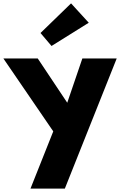

<svg xmlns="http://www.w3.org/2000/svg" viewBox="-103 -860 756 1140"><path d="M137.5 -664 202.9 -587 424 -725 318.9 -840ZM386 -513 296.3 -250 121 -513H-83L213.2 -80L77.9 260H281.9L590 -513Z"/></svg>

Font: Hussar
Style: BdOpOblOne
Weight: 700
Foundry: Cannot Into Space Fonts
Version: Version 2.00